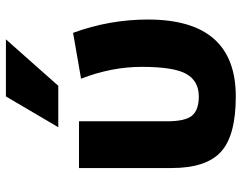

<svg xmlns="http://www.w3.org/2000/svg" viewBox="-104 -703 817 649"><g transform="rotate(-90 304.5 -378.5)"><path d="M303 -767H496L339 -590H199ZM563 -287Q563 10 303 10Q171 10 116 -40Q61 -90 61 -207V-520H219V-223Q219 -161 238 -138Q257 -115 303 -115Q355 -115 379 -157Q403 -199 403 -308Q403 -410 363 -513L518 -540Q563 -417 563 -287Z"/></g></svg>

Font: Mplus 1p ExtraBold
Style: Regular
Weight: 800
Version: Version 1.061